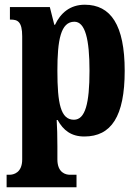

<svg xmlns="http://www.w3.org/2000/svg" viewBox="-20 -566 585 813"><path d="M8 227H304V174H276C259 174 223 166 223 109V53C223 10 222 -27 220 -58H224C248 -14 282 12 337 12C451 12 508 -73 508 -266C508 -460 449 -546 339 -546C276 -546 236 -510 213 -461H210L191 -536H22V-483H26C55 -483 74 -474 74 -412V109C74 166 37 174 20 174H8ZM293 -59C237 -59 223 -127 223 -267C223 -396 237 -474 295 -474C341 -474 359 -399 359 -266C359 -128 341 -59 293 -59Z"/></svg>

Font: Noto Serif Sinhala ExtraCondensed ExtraBold
Style: Regular
Weight: 800
Width: 2
Designer: Jelle Bosma - Monotype Design Team
Foundry: Monotype Imaging Inc.
Version: Version 2.007